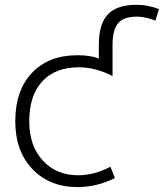

<svg xmlns="http://www.w3.org/2000/svg" viewBox="-20 -761 676 792"><path d="M299.8 10.7Q184.6 10.7 113.8 -63.5Q43 -137.7 43 -260.7Q43 -387.7 111.8 -460.4Q180.7 -533.2 299.8 -533.2Q353.5 -533.2 387.7 -519.5V-576.2Q387.7 -662.1 424.8 -701.7Q461.9 -741.2 543.9 -741.2Q588.9 -741.2 635.7 -723.6L621.1 -675.8Q583 -691.4 545.9 -692.4Q490.2 -692.4 467.3 -665.5Q444.3 -638.7 444.3 -576.2V-447.3Q373 -483.4 304.7 -483.4Q208 -483.4 154.3 -425.3Q100.6 -367.2 100.6 -260.7Q100.6 -160.2 156.2 -99.1Q211.9 -38.1 301.8 -38.1Q369.1 -38.1 435.5 -73.2L454.1 -26.4Q378.9 10.7 299.8 10.7Z"/></svg>

Font: Gen Shin Gothic Light
Style: Regular
Weight: 200
Designer: [Source Han Sans]
Ryoko NISHIZUKA  (kana & ideographs); Paul D. Hunt (Latin, Greek & Cyrillic); Wenlong ZHANG  (bopomofo
Version: Version 1.002.20150607